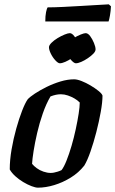

<svg xmlns="http://www.w3.org/2000/svg" viewBox="-20 -866 532 886"><path d="M155 0Q144 0 125.5 -7Q107 -14 87 -26Q67 -38 50.5 -53Q34 -68 25 -84Q25 -128 33.5 -177Q42 -226 55 -272.5Q68 -319 82 -355Q96 -391 108 -408Q118 -419 141.5 -434.5Q165 -450 195.5 -465Q226 -480 259 -490Q292 -500 322 -500Q336 -500 356.5 -492Q377 -484 398 -471.5Q419 -459 434.5 -446.5Q450 -434 453 -425Q453 -395 445 -350Q437 -305 424.5 -256.5Q412 -208 397.5 -166.5Q383 -125 369 -102Q343 -69 306.5 -46.5Q270 -24 230.5 -12Q191 0 155 0ZM214 -68Q221 -68 229 -69.5Q237 -71 246.5 -74Q256 -77 264 -81Q275 -95 287 -125Q299 -155 310 -192.5Q321 -230 329.5 -269.5Q338 -309 343 -341.5Q348 -374 348 -393Q337 -404 323 -412Q309 -420 293 -425.5Q277 -431 261 -431Q249 -431 237.5 -428.5Q226 -426 213 -421Q193 -387 177.5 -342.5Q162 -298 151.5 -252.5Q141 -207 135 -169Q129 -131 128 -110Q136 -100 149.5 -90Q163 -80 180.5 -74Q198 -68 214 -68ZM256 -574Q248 -574 235.5 -587.5Q223 -601 214.5 -618.5Q206 -636 206 -648Q206 -657 217.5 -668.5Q229 -680 245.5 -690Q262 -700 278 -706.5Q294 -713 302 -713Q312 -713 322.5 -699.5Q333 -686 340.5 -668Q348 -650 348 -638Q348 -629 337.5 -618.5Q327 -608 311.5 -597.5Q296 -587 281 -580.5Q266 -574 256 -574ZM330 -574Q322 -574 309.5 -587.5Q297 -601 288.5 -618.5Q280 -636 280 -648Q280 -657 291.5 -668.5Q303 -680 319.5 -690Q336 -700 352 -706.5Q368 -713 375 -713Q386 -713 396 -699.5Q406 -686 413.5 -668Q421 -650 421 -638Q421 -629 411 -618.5Q401 -608 385.5 -597.5Q370 -587 355 -580.5Q340 -574 330 -574ZM189 -767Q189 -793 192.5 -810Q196 -827 200 -832Q230 -832 270.5 -834Q311 -836 353 -838.5Q395 -841 429.5 -843Q464 -845 482 -846L492 -837Q491 -815 487.5 -795Q484 -775 481 -767Z"/></svg>

Font: Texturina 12pt SemiBold
Style: Italic
Weight: 600
Italic angle: -11°
Version: Version 1.002